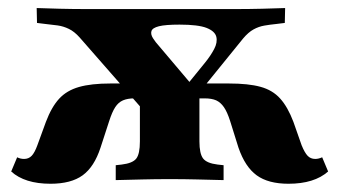

<svg xmlns="http://www.w3.org/2000/svg" viewBox="-20 -439 826 468"><path d="M344.4 -153.2 174.2 -347.6Q161.3 -362.1 148 -368.5Q134.7 -375 120.6 -377Q106.5 -379 90.3 -380.6L70.2 -383.1L69.4 -419.4Q91.9 -418.5 125.4 -417.7Q158.9 -416.9 188.7 -416.9H192.7H549.2H555.6Q585.5 -416.9 619 -417.7Q652.4 -418.5 675 -419.4L674.2 -383.1L654 -380.6Q637.9 -379 624.2 -376.6Q610.5 -374.2 598 -367.3Q585.5 -360.5 572.6 -345.2L416.9 -153.2ZM103.2 8.9Q40.3 8.9 7.3 -21L21.8 -55.6Q29.8 -51.6 38.7 -51.6Q50 -51.6 57.3 -59.3Q64.5 -66.9 71 -84.7L91.9 -141.9Q105.6 -178.2 124.2 -198.4Q142.7 -218.5 172.6 -227Q202.4 -235.5 249.2 -235.5H312.9L343.5 -199.2H307.3Q291.1 -199.2 279.8 -194.4Q268.5 -189.5 260.9 -177.8Q253.2 -166.1 246 -143.5L225 -79Q209.7 -32.3 181.5 -11.7Q153.2 8.9 103.2 8.9ZM393.5 -2.4Q358.1 -2.4 327.4 -1.6Q296.8 -0.8 262.1 0V-36.3L276.6 -37.9Q303.2 -41.1 312.1 -52.4Q321 -63.7 321 -94.4V-213.7L405.6 -174.2L466.1 -233.1V-94.4Q466.1 -64.5 475 -52.8Q483.9 -41.1 510.5 -37.9L525 -36.3V0Q490.3 -0.8 459.7 -1.6Q429 -2.4 393.5 -2.4H395.2ZM683.1 8.9Q633.9 8.9 605.6 -11.7Q577.4 -32.3 561.3 -79L541.1 -143.5Q533.9 -166.1 525.8 -177.8Q517.7 -189.5 506.9 -194.4Q496 -199.2 479 -199.2H442.7L474.2 -235.5H537.9Q585.5 -235.5 614.9 -227.4Q644.4 -219.4 662.9 -198.8Q681.5 -178.2 695.2 -141.9L715.3 -84.7Q722.6 -66.9 729.8 -59.3Q737.1 -51.6 748.4 -51.6Q756.5 -51.6 765.3 -55.6L779.8 -21Q746 8.9 683.1 8.9ZM423.4 -216.9 479.8 -286.3Q493.5 -303.2 502 -319.4Q510.5 -335.5 507.3 -349.2Q504 -362.9 483.5 -371Q462.9 -379 417.7 -379Q383.1 -379 367.3 -375Q351.6 -371 349.2 -363.3Q346.8 -355.6 352.8 -346Q358.9 -336.3 368.5 -325.8L456.5 -221.8Z"/></svg>

Font: Playfair 9pt Black
Style: Regular
Weight: 900
Designer: Claus Eggers Sørensen
Foundry: Claus Eggers Sørensen
Version: Version 2.203